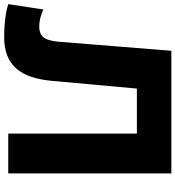

<svg xmlns="http://www.w3.org/2000/svg" viewBox="18 -800 850 930"><g transform="rotate(90 443.0 -335.0)"><path d="M24 -120Q66 -100 108 -100Q140 -100 157.5 -119.5Q175 -139 180 -192L224 -740H818V50H625V-573H407L370 -165Q365 -107 350.5 -63Q336 -19 310.5 10.5Q285 40 247 55Q209 70 156 70Q115 70 72 65Q29 60 -2 50Z"/></g></svg>

Font: OA Gothic ExtraBold
Style: Regular
Weight: 800
Designer: Choi Chi-young, Lee Jaesang, Lee Juhyun, Han Dohee
Foundry: DDUNGSANG CORP.
Version: Version 1.000;Build 20210203